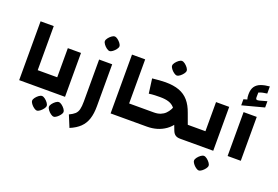

<svg xmlns="http://www.w3.org/2000/svg" viewBox="-134 -1228 2796 1932"><g transform="rotate(20 1263.5 -262.0)"><path d="M77 0V-630H218V-158H295V0ZM295 0V-158Q305 -158 310 -136.5Q315 -115 315 -79Q315 -42 310 -21Q305 0 295 0Z M295 0V-158H500L427 -86V-470H568V0ZM295 0Q285 0 280 -21Q275 -42 275 -79Q275 -115 280 -136.5Q285 -158 295 -158ZM348 227Q334 227 315.5 213.5Q297 200 283.5 181.5Q270 163 270 149Q270 134 283.5 116Q297 98 315 84.5Q333 71 348 71Q363 71 381 84.5Q399 98 412.5 116Q426 134 426 149Q426 163 412 181.5Q398 200 380 213.5Q362 227 348 227ZM528 227Q514 227 495.5 213.5Q477 200 463.5 181.5Q450 163 450 149Q450 134 463.5 116Q477 98 495 84.5Q513 71 528 71Q543 71 561 84.5Q579 98 592.5 116Q606 134 606 149Q606 163 592 181.5Q578 200 560 213.5Q542 227 528 227Z M717 279 665 153Q704 135 725 115.5Q746 96 754 64Q762 32 762 -21V-470H902V-21Q902 59 883.5 115.5Q865 172 824.5 211.5Q784 251 717 279ZM831 -586Q817 -586 798.5 -599.5Q780 -613 766.5 -631.5Q753 -650 753 -664Q753 -679 766.5 -697Q780 -715 798 -728.5Q816 -742 831 -742Q846 -742 864 -728.5Q882 -715 895.5 -697Q909 -679 909 -664Q909 -650 895 -631.5Q881 -613 863 -599.5Q845 -586 831 -586Z M1056 0V-630H1197V-158H1274V0ZM1274 0V-158Q1284 -158 1289 -136.5Q1294 -115 1294 -79Q1294 -42 1289 -21Q1284 0 1274 0Z M1800 0Q1768 0 1748.5 -13.5Q1729 -27 1718 -56L1658 -212Q1643 -251 1619.5 -276.5Q1596 -302 1560 -313.5Q1524 -325 1469 -325Q1443 -325 1413 -324Q1383 -323 1349 -318L1328 -474Q1367 -478 1402 -481Q1437 -484 1468 -484Q1556 -484 1616.5 -461.5Q1677 -439 1717.5 -392Q1758 -345 1784 -270L1825 -158H1882V0ZM1274 0V-158H1461Q1502 -158 1532 -170Q1562 -182 1582.5 -202.5Q1603 -223 1617 -249Q1631 -275 1640 -305L1771 -261Q1750 -190 1718 -140Q1686 -90 1643 -59.5Q1600 -29 1550 -14.5Q1500 0 1445 0ZM1882 0V-158Q1892 -158 1897 -136.5Q1902 -115 1902 -79Q1902 -42 1897 -21Q1892 0 1882 0ZM1274 0Q1264 0 1259 -21Q1254 -42 1254 -79Q1254 -115 1259 -136.5Q1264 -158 1274 -158ZM1551 -586Q1537 -586 1518.5 -599.5Q1500 -613 1486.5 -631.5Q1473 -650 1473 -664Q1473 -679 1486.5 -697Q1500 -715 1518 -728.5Q1536 -742 1551 -742Q1566 -742 1584 -728.5Q1602 -715 1615.5 -697Q1629 -679 1629 -664Q1629 -650 1615 -631.5Q1601 -613 1583 -599.5Q1565 -586 1551 -586Z M1882 0V-158H2087L2014 -86V-470H2155V0ZM1882 0Q1872 0 1867 -21Q1862 -42 1862 -79Q1862 -115 1867 -136.5Q1872 -158 1882 -158ZM2085 236Q2071 236 2052.5 222.5Q2034 209 2020.5 190.5Q2007 172 2007 158Q2007 143 2020.5 125Q2034 107 2052 93.5Q2070 80 2085 80Q2100 80 2118 93.5Q2136 107 2149.5 125Q2163 143 2163 158Q2163 172 2149 190.5Q2135 209 2117 222.5Q2099 236 2085 236Z M2309 0V-470H2450V0ZM2263 -526V-591L2301 -602Q2297 -613 2295.5 -626Q2294 -639 2294 -656Q2294 -709 2315.5 -739.5Q2337 -770 2377 -784.5Q2417 -799 2469 -803V-727Q2444 -724 2423.5 -719.5Q2403 -715 2381 -706L2380 -653Q2380 -637 2388.5 -632.5Q2397 -628 2417 -633L2497 -655V-588Z"/></g></svg>

Font: Changa
Style: Bold
Weight: 700
Designer: Eduardo Rodriguez Tunni
Foundry: Eduardo Rodriguez Tunni
Version: Version 3.002; ttfautohint (v1.8.2)